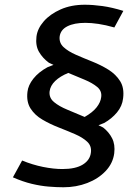

<svg xmlns="http://www.w3.org/2000/svg" viewBox="-20 -740 541 811"><path d="M248 51Q219 51 185.5 48.2Q152 45.5 114.2 36.5Q76.5 27.5 34.5 9L73.5 -62Q117 -44 161.5 -35Q206 -26 243.5 -26Q299.5 -26 330 -45Q360.5 -64 364 -96Q367.5 -123.5 348.2 -141.5Q329 -159.5 296.5 -173.5Q264 -187.5 227.5 -201.8Q191 -216 159 -234.8Q127 -253.5 109 -281.8Q91 -310 96 -352Q99 -380 121 -407.8Q143 -435.5 180.5 -456L206 -466L186.5 -475Q160 -494.5 144.8 -520.8Q129.5 -547 134 -585Q138 -619 164.8 -649.8Q191.5 -680.5 236 -700.2Q280.5 -720 338 -720Q372 -720 412.2 -714.5Q452.5 -709 501 -694L463 -624Q426 -634.5 395.8 -639Q365.5 -643.5 340.5 -643.5Q293.5 -643.5 264.8 -629Q236 -614.5 232 -586Q229 -559 248.5 -541Q268 -523 300.5 -508.8Q333 -494.5 369.5 -480Q406 -465.5 437.8 -445.8Q469.5 -426 487.5 -397.2Q505.5 -368.5 500 -325Q496.5 -292 474.2 -265.2Q452 -238.5 420 -220.5L396 -211L415.5 -201.5Q440 -182.5 453.5 -156Q467 -129.5 462.5 -92.5Q457 -50 426.2 -17.5Q395.5 15 348.8 33Q302 51 248 51ZM337.5 -246Q371 -265 388 -286.5Q405 -308 407.5 -330Q411 -355.5 390.8 -372.5Q370.5 -389.5 337.5 -403.2Q304.5 -417 268.5 -432Q234 -418 213.2 -398Q192.5 -378 189.5 -354Q186.5 -327 208 -309Q229.5 -291 264.8 -276.5Q300 -262 337.5 -246Z"/></svg>

Font: Expletus Sans Medium
Style: Italic
Weight: 500
Italic angle: -7°
Version: Version 7.500